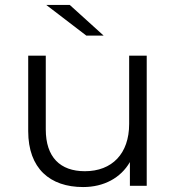

<svg xmlns="http://www.w3.org/2000/svg" viewBox="-20 -751 713 776"><path d="M399 -607 262 -731H167L329 -607ZM502 -526V-250C502 -130 433 -59 323 -59C223 -59 165 -116 165 -228V-526H94V-221C94 -70 182 5 316 5C400 5 468 -32 505 -96V0H573V-526Z"/></svg>

Font: Talent
Style: Regular
Weight: 400
Designer: Mike Powis
Version: Version 1.001;hotconv 1.0.109;makeotfexe 2.5.65596